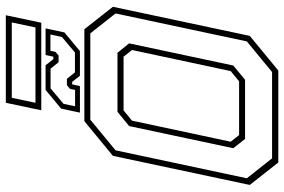

<svg xmlns="http://www.w3.org/2000/svg" viewBox="-186 -838 1024 693"><g transform="rotate(-90 326.5 -492.0)"><path d="M86 0 5 -103 110 -597 235 -700H567L648 -597L543 -103L418 0ZM185 -141.5H379L416 -172L492 -528L468 -558.5H274L237 -528L161 -172ZM101 -22.5H412.5L523 -113.5L624 -587.5L552 -678.5H240.5L130 -587.5L29 -113.5ZM171 -120 137.5 -162.5 217.5 -538.5 269 -580.5H482L516 -538.5L436 -162.5L384.5 -120ZM266 -716 280.5 -784 348 -840H437L459 -812H468L474 -840H570L555.5 -772L488 -716H399L377 -744H368L362 -716ZM289 -733.5H348L351.5 -751.5L365 -763H388L411.5 -734H483L539 -781L548 -822.5H489L485.5 -804.5L472 -793H448L424.5 -822H353.5L297.5 -775ZM274.5 -855.5 301.5 -983.5H617.5L590.5 -855.5ZM301.5 -876.5H573.5L591.5 -962H319.5Z"/></g></svg>

Font: Tourney ExtraLight
Style: Italic
Weight: 250
Italic angle: -12°
Version: Version 1.015